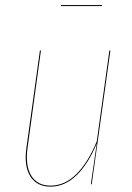

<svg xmlns="http://www.w3.org/2000/svg" viewBox="-20 -712 512 742"><path d="M373.5 -688.5H215.8L216.3 -692.4H374ZM175.3 9.3Q122.1 9.3 97.2 -30.5Q72.3 -70.3 82 -140.1L134.3 -517.1H138.2L86.4 -140.1Q77.1 -71.8 100.8 -33.2Q124.5 5.4 175.3 5.4Q230.5 5.4 275.6 -39.6Q320.8 -84.5 354 -166L402.8 -517.1H406.7L334.5 0H331.1L354 -158.2Q321.3 -78.6 275.9 -34.7Q230.5 9.3 175.3 9.3Z"/></svg>

Font: Fira Sans Compressed Four
Style: Italic
Weight: 100
Width: 3
Italic angle: -8°
Designer: Carrois Corporate & Edenspiekermann AG
Foundry: Carrois Corporate GbR & Edenspiekermann AG
Version: Version 4.203;PS 004.203;hotconv 1.0.88;makeotf.lib2.5.64775